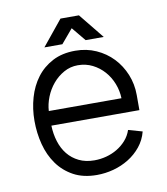

<svg xmlns="http://www.w3.org/2000/svg" viewBox="-75 -698 670 770"><g transform="rotate(-10 260.0 -313.5)"><path d="M260.3 -588.9 212.4 -532.2H139.2L222.7 -634.8H297.9L380.9 -532.2H307.1ZM468.8 -131.8Q460 -97.7 438.7 -71.5Q417.5 -45.4 388.7 -27.6Q359.9 -9.8 326.2 -0.7Q292.5 8.3 258.3 8.3Q203.1 8.3 163.6 -13.2Q124 -34.7 98.4 -70.6Q72.8 -106.4 60.8 -152.6Q48.8 -198.7 48.8 -248.5Q48.8 -297.9 61.8 -342.8Q74.7 -387.7 100.6 -422.1Q126.5 -456.5 165.8 -477.1Q205.1 -497.6 258.3 -497.6Q304.2 -497.6 343 -480.2Q381.8 -462.9 410.2 -433.1Q438.5 -403.3 454.6 -363.8Q470.7 -324.2 470.7 -279.8V-218.3H112.3Q113.3 -184.1 122.8 -153.6Q132.3 -123 150.6 -100.3Q168.9 -77.6 196 -64.5Q223.1 -51.3 258.8 -51.3Q283.2 -51.3 307.1 -57.6Q331.1 -64 351.6 -76.2Q372.1 -88.4 388.2 -106.4Q404.3 -124.5 412.1 -147.9ZM408.2 -277.8Q407.2 -308.6 396 -337.4Q384.8 -366.2 365 -388.7Q345.2 -411.1 318.1 -424.8Q291 -438.5 258.3 -438.5Q227.5 -438.5 201.4 -423.8Q175.3 -409.2 156 -386.2Q136.7 -363.3 125.2 -334.5Q113.8 -305.7 112.3 -277.8Z"/></g></svg>

Font: SengPathom
Style: Regular
Weight: 400
Designer: John M. Durdin
Foundry: Lao Script for Windows
Version: Version 1.300